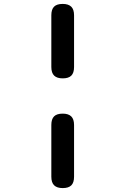

<svg xmlns="http://www.w3.org/2000/svg" viewBox="-20 -850 640 980"><path d="M358 -508Q358 -478 344 -464Q330 -450 300 -450Q271 -450 256.5 -464Q242 -478 242 -508V-772Q242 -802 256 -816Q270 -830 300 -830Q329 -830 343.5 -816Q358 -802 358 -772ZM358 52Q358 82 344 96Q330 110 300 110Q271 110 256.5 96Q242 82 242 52V-212Q242 -242 256 -256Q270 -270 300 -270Q329 -270 343.5 -256Q358 -242 358 -212Z"/></svg>

Font: Maple Mono SemiBold
Style: Regular
Weight: 600
Monospace: yes
Designer: subframe7536
Version: Version 7.000